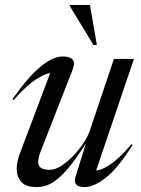

<svg xmlns="http://www.w3.org/2000/svg" viewBox="-20 -752 574 782"><path d="M287.5 -31.5 330 -168Q286.5 -100 253 -61.2Q219.5 -22.5 190.2 -6.2Q161 10 130.5 10Q85 10 66.5 -11.5Q48 -33 48 -64Q48 -78.5 51.5 -94.8Q55 -111 61 -127L184.5 -454.5Q164 -452.5 126.8 -428.8Q89.5 -405 35 -344.5L30.5 -348Q96 -440.5 146 -481.2Q196 -522 235.5 -522Q265 -522 276 -509.2Q287 -496.5 275 -466L147.5 -140.5Q135.5 -110.5 135.5 -93Q135.5 -75 147.5 -67.8Q159.5 -60.5 182.5 -60.5Q204.5 -60.5 229.5 -76.5Q254.5 -92.5 278.2 -117.2Q302 -142 319.8 -169Q337.5 -196 345 -217.5L444 -512H525.5L371.5 -57.5Q394 -58.5 430.8 -83.2Q467.5 -108 515.5 -165L520 -161.5Q459 -65 410.2 -27.5Q361.5 10 325.5 10Q274.5 10 287.5 -31.5ZM374.5 -569H360.5L264 -728L265 -732H346.5Z"/></svg>

Font: Newsreader Display
Style: Italic
Weight: 400
Italic angle: -17°
Designer: Hugues Gentile
Foundry: Production Type
Version: Version 1.001